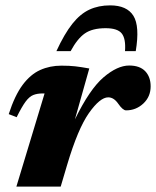

<svg xmlns="http://www.w3.org/2000/svg" viewBox="-20 -695 581 715"><path d="M146 -347H138.5Q118.5 -347 104 -341.2Q89.5 -335.5 75.5 -316.8Q61.5 -298 42 -258.5L12.5 -270Q35 -339.5 64.2 -378.8Q93.5 -418 129.5 -434.2Q165.5 -450.5 208.5 -450.5Q239 -450.5 260.5 -448Q282 -445.5 312.5 -440L259 -250.5Q314 -363 365.5 -407Q417 -451 461 -451Q500.5 -451 520.8 -429.8Q541 -408.5 541 -373.5Q541 -335 513.8 -309.5Q486.5 -284 449.5 -284Q437.5 -284 420.5 -308.5Q404 -332.5 383 -332.5Q352.5 -332.5 311.2 -274Q270 -215.5 230 -81L206 0H41ZM373.5 -590Q324 -590 296 -570.5Q268 -551 243 -504.5H190Q220 -569.5 249.5 -606.5Q279 -643.5 313 -659.2Q347 -675 390 -675Q452.5 -675 476.8 -636.2Q501 -597.5 485.5 -504.5H445.5Q449 -550.5 433.5 -570.2Q418 -590 373.5 -590Z"/></svg>

Font: Newsreader 16pt ExtraBold
Style: Italic
Weight: 800
Italic angle: -17°
Designer: Hugues Gentile
Foundry: Production Type
Version: Version 1.003; ttfautohint (v1.8.3)